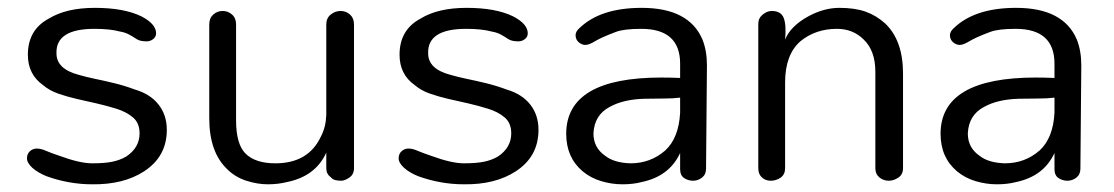

<svg xmlns="http://www.w3.org/2000/svg" viewBox="-20 -465 2865 494"><path d="M223 -390.8Q123 -390.8 125.3 -327.6Q125.3 -287.4 182.8 -272.4Q202.3 -266.7 224.7 -262.1Q247.1 -257.5 273.6 -251.1Q300 -244.8 327.6 -234.5Q366.7 -223 387.9 -196Q409.2 -169 409.2 -131Q409.2 -62.1 350.6 -24.1Q297.7 10.3 217.2 9.2Q157.5 9.2 100 -11.5Q77 -20.7 63.2 -33.3Q49.4 -46 49.4 -57.5Q49.4 -69 56.9 -75.9Q64.4 -82.8 74.7 -82.8Q85.1 -82.8 98.3 -77Q111.5 -71.3 132.2 -64.4Q185.1 -44.8 217.2 -44.8Q249.4 -44.8 269 -48.9Q288.5 -52.9 304.6 -62.1Q339.1 -85.1 339.1 -121.8Q339.1 -148.3 322.4 -162.6Q305.7 -177 279.9 -185.1Q254 -193.1 228.7 -198.9Q203.4 -204.6 178.2 -210.3Q152.9 -216.1 129.9 -224.1Q106.9 -232.2 90.8 -246Q51.7 -273.6 51.7 -324.1Q51.7 -388.5 105.7 -417.2Q150.6 -444.8 224.1 -444.8Q298.9 -444.8 343.7 -423Q381.6 -403.4 381.6 -379.3Q381.6 -370.1 374.1 -364.4Q366.7 -358.6 357.5 -358.6Q340.2 -358.6 331.6 -364.4Q323 -370.1 312.6 -375.9Q302.3 -381.6 288.5 -383.9Q263.2 -390.8 223 -390.8Z M890.8 -32.2Q890.8 -16.1 878.7 -8Q866.7 0 858 0Q849.4 0 842.5 -1.7Q835.6 -3.4 831 -9.2Q819.5 -17.2 819.5 -32.2V-72.4Q792 -11.5 718.4 3.4Q695.4 9.2 669 9.2Q642.5 9.2 613.8 0Q585.1 -9.2 564.4 -29.9Q518.4 -73.6 518.4 -160.9V-402.3Q518.4 -418.4 528.7 -427.6Q539.1 -436.8 552.9 -436.8Q566.7 -436.8 577 -427.6Q587.4 -418.4 587.4 -402.3V-155.2Q587.4 -93.1 612.6 -69Q637.9 -44.8 688.5 -44.8Q773.6 -44.8 805.7 -113.8Q818.4 -137.9 819.5 -169V-402.3Q819.5 -418.4 831 -427.6Q842.5 -436.8 856.3 -436.8Q870.1 -436.8 880.5 -427.6Q890.8 -418.4 890.8 -402.3Z M1179.3 -390.8Q1079.3 -390.8 1081.6 -327.6Q1081.6 -287.4 1139.1 -272.4Q1158.6 -266.7 1181 -262.1Q1203.4 -257.5 1229.9 -251.1Q1256.3 -244.8 1283.9 -234.5Q1323 -223 1344.3 -196Q1365.5 -169 1365.5 -131Q1365.5 -62.1 1306.9 -24.1Q1254 10.3 1173.6 9.2Q1113.8 9.2 1056.3 -11.5Q1033.3 -20.7 1019.5 -33.3Q1005.7 -46 1005.7 -57.5Q1005.7 -69 1013.2 -75.9Q1020.7 -82.8 1031 -82.8Q1041.4 -82.8 1054.6 -77Q1067.8 -71.3 1088.5 -64.4Q1141.4 -44.8 1173.6 -44.8Q1205.7 -44.8 1225.3 -48.9Q1244.8 -52.9 1260.9 -62.1Q1295.4 -85.1 1295.4 -121.8Q1295.4 -148.3 1278.7 -162.6Q1262.1 -177 1236.2 -185.1Q1210.3 -193.1 1185.1 -198.9Q1159.8 -204.6 1134.5 -210.3Q1109.2 -216.1 1086.2 -224.1Q1063.2 -232.2 1047.1 -246Q1008 -273.6 1008 -324.1Q1008 -388.5 1062.1 -417.2Q1106.9 -444.8 1180.5 -444.8Q1255.2 -444.8 1300 -423Q1337.9 -403.4 1337.9 -379.3Q1337.9 -370.1 1330.5 -364.4Q1323 -358.6 1313.8 -358.6Q1296.6 -358.6 1287.9 -364.4Q1279.3 -370.1 1269 -375.9Q1258.6 -381.6 1244.8 -383.9Q1219.5 -390.8 1179.3 -390.8Z M1681.6 -265.5Q1705.7 -265.5 1729.9 -264.4V-301.1Q1729.9 -390.8 1629.9 -390.8Q1585.1 -390.8 1564.4 -382.8Q1527.6 -369 1511.5 -359.2Q1495.4 -349.4 1486.2 -349.4Q1477 -349.4 1469 -356.3Q1460.9 -363.2 1460.9 -374.7Q1460.9 -383.9 1471.3 -393.1Q1525.3 -444.8 1631 -444.8Q1752.9 -444.8 1787.4 -363.2Q1798.9 -334.5 1798.9 -296.6L1796.6 -31Q1796.6 -16.1 1786.2 -8Q1775.9 0 1763.2 0Q1750.6 0 1740.2 -6.9Q1729.9 -13.8 1729.9 -29.9V-71.3Q1702.3 -11.5 1631 3.4Q1609.2 9.2 1581.6 9.2Q1554 9.2 1527 1.1Q1500 -6.9 1479.3 -24.1Q1436.8 -59.8 1436.8 -120.7Q1436.8 -265.5 1681.6 -265.5ZM1729.9 -213.8Q1711.5 -211.5 1687.4 -211.5Q1663.2 -211.5 1637.9 -210.9Q1612.6 -210.3 1589.7 -205.2Q1566.7 -200 1548.3 -189.7Q1509.2 -169 1506.9 -121.8Q1506.9 -85.1 1536.8 -64.4Q1559.8 -46 1602.3 -44.8Q1654 -44.8 1692 -78.2Q1726.4 -110.3 1729.9 -174.7Z M1931 -403.4Q1931 -418.4 1942.5 -427.6Q1954 -436.8 1965.5 -436.8Q1989.7 -436.8 1996.6 -418.4Q2003.4 -400 2000 -363.2Q2013.8 -397.7 2059.8 -423Q2100 -444.8 2139.7 -444.8Q2179.3 -444.8 2206.9 -435.1Q2234.5 -425.3 2257.5 -404.6Q2303.4 -360.9 2303.4 -275.9V-32.2Q2303.4 -16.1 2291.4 -8Q2279.3 0 2266.7 0Q2252.9 0 2242.5 -8.6Q2232.2 -17.2 2232.2 -32.2V-280.5Q2232.2 -334.5 2202.3 -363.2Q2174.7 -390.8 2133.3 -390.8Q2078.2 -390.8 2039.1 -358.6Q2000 -324.1 2000 -252.9V-32.2Q2000 -16.1 1988.5 -8Q1977 0 1963.2 0Q1949.4 0 1940.2 -8.6Q1931 -17.2 1931 -32.2Z M2644.8 -265.5Q2669 -265.5 2693.1 -264.4V-301.1Q2693.1 -390.8 2593.1 -390.8Q2548.3 -390.8 2527.6 -382.8Q2490.8 -369 2474.7 -359.2Q2458.6 -349.4 2449.4 -349.4Q2440.2 -349.4 2432.2 -356.3Q2424.1 -363.2 2424.1 -374.7Q2424.1 -383.9 2434.5 -393.1Q2488.5 -444.8 2594.3 -444.8Q2716.1 -444.8 2750.6 -363.2Q2762.1 -334.5 2762.1 -296.6L2759.8 -31Q2759.8 -16.1 2749.4 -8Q2739.1 0 2726.4 0Q2713.8 0 2703.4 -6.9Q2693.1 -13.8 2693.1 -29.9V-71.3Q2665.5 -11.5 2594.3 3.4Q2572.4 9.2 2544.8 9.2Q2517.2 9.2 2490.2 1.1Q2463.2 -6.9 2442.5 -24.1Q2400 -59.8 2400 -120.7Q2400 -265.5 2644.8 -265.5ZM2693.1 -213.8Q2674.7 -211.5 2650.6 -211.5Q2626.4 -211.5 2601.1 -210.9Q2575.9 -210.3 2552.9 -205.2Q2529.9 -200 2511.5 -189.7Q2472.4 -169 2470.1 -121.8Q2470.1 -85.1 2500 -64.4Q2523 -46 2565.5 -44.8Q2617.2 -44.8 2655.2 -78.2Q2689.7 -110.3 2693.1 -174.7Z"/></svg>

Font: Mallanna
Style: Regular
Weight: 400
Designer: Purushoth Kumar Guthula
Foundry: Andhrapradesh Society for Knowledge Networks
Version: Version 1.0.4; ttfautohint (vUNKNOWN) -l 7 -r 28 -G 50 -x 13